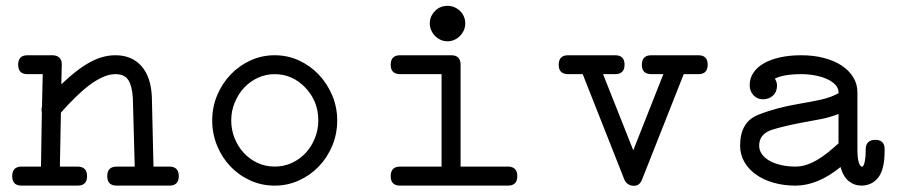

<svg xmlns="http://www.w3.org/2000/svg" viewBox="-20 -607 3050 645"><path d="M72.3 -357.9Q41 -357.9 41 -389.6Q41 -421.4 72.3 -421.4H155.3Q170.9 -421.4 179.4 -413.3Q188 -405.3 187.5 -389.6L186 -323.7Q212.4 -349.1 236.1 -367.4Q259.8 -385.7 281.7 -397.7Q303.7 -409.7 324.7 -415.5Q345.7 -421.4 367.7 -421.4Q423.3 -421.4 455.6 -384.5Q487.8 -347.7 490.2 -279.3L495.6 -47.4H548.8Q580.6 -47.4 580.6 -15.1Q580.6 16.6 548.8 16.6H372.1Q340.3 16.6 340.3 -15.1Q340.3 -47.4 372.1 -47.4H432.6L426.3 -277.8Q423.8 -318.4 411.1 -338.1Q398.4 -357.9 367.7 -357.9Q347.2 -357.9 325 -347.9Q302.7 -337.9 279.8 -320.6Q256.8 -303.2 232.7 -279.5Q208.5 -255.9 184.6 -228.5L181.2 -47.4H240.2Q272.5 -47.4 272.5 -15.1Q272.5 16.6 240.2 16.6H52.7Q21 16.6 21 -15.1Q21 -47.4 52.7 -47.4H117.7L120.6 -230Q119.6 -232.4 119.6 -234.6Q119.6 -236.8 119.6 -239.3Q119.6 -244.1 121.1 -249.5L123.5 -357.9Z M902.8 -421.4Q945.8 -421.4 983.9 -404.1Q1022 -386.7 1050.5 -356.7Q1079.1 -326.7 1095.9 -286.9Q1112.8 -247.1 1112.8 -202.6Q1112.8 -157.2 1096.2 -117.4Q1079.6 -77.6 1051 -47.9Q1022.5 -18.1 984.1 -0.7Q945.8 16.6 902.8 16.6Q859.4 16.6 821.3 -0.5Q783.2 -17.6 754.6 -47.4Q726.1 -77.1 709.5 -117.2Q692.9 -157.2 692.9 -202.6Q692.9 -247.6 709.7 -287.4Q726.6 -327.1 755.1 -356.9Q783.7 -386.7 821.8 -404.1Q859.9 -421.4 902.8 -421.4ZM1005.9 -312.5Q962.4 -357.9 902.8 -357.9Q873 -357.9 846.4 -345.7Q819.8 -333.5 800 -312.3Q780.3 -291 768.6 -262.7Q756.8 -234.4 756.8 -202.6Q756.8 -170.9 768.1 -142.8Q779.3 -114.7 798.8 -93.5Q818.4 -72.3 845 -59.8Q871.6 -47.4 902.8 -47.4Q933.6 -47.4 960.2 -59.6Q986.8 -71.8 1006.6 -93Q1026.4 -114.3 1037.8 -142.6Q1049.3 -170.9 1049.3 -202.6Q1049.3 -266.6 1005.9 -312.5Z M1483.4 -587.4Q1496.1 -587.4 1507.1 -582.5Q1518.1 -577.6 1526.1 -569.6Q1534.2 -561.5 1538.6 -550.8Q1543 -540 1543 -528.3Q1543 -516.1 1538.1 -505.1Q1533.2 -494.1 1525.1 -486.1Q1517.1 -478 1506.3 -473.1Q1495.6 -468.3 1483.4 -468.3Q1471.2 -468.3 1460.4 -473.1Q1449.7 -478 1441.7 -486.1Q1433.6 -494.1 1428.7 -505.1Q1423.8 -516.1 1423.8 -528.3Q1423.8 -552.2 1441.4 -569.8V-570.3Q1458.5 -587.4 1483.4 -587.4ZM1686 -47.4Q1717.8 -47.4 1717.8 -15.1Q1717.8 16.6 1686 16.6H1324.2Q1292.5 16.6 1292.5 -15.1Q1292.5 -47.4 1324.2 -47.4H1463.4V-357.9H1324.2Q1292.5 -357.9 1292.5 -389.6Q1292.5 -421.4 1324.2 -421.4H1495.6Q1527.3 -421.4 1527.3 -389.6V-47.4Z M1888.7 -357.9Q1856.9 -357.9 1856.9 -389.6Q1856.9 -421.4 1888.7 -421.4H2046.4Q2078.1 -421.4 2078.1 -389.6Q2078.1 -357.9 2046.4 -357.9H2005.9L2107.4 -102.1L2208.5 -357.9H2168Q2136.2 -357.9 2136.2 -389.6Q2136.2 -421.4 2168 -421.4H2326.2Q2357.4 -421.4 2357.4 -389.6Q2357.4 -357.9 2326.2 -357.9H2276.9L2136.7 -3.4Q2128.4 17.1 2110.4 17.1Q2099.6 17.6 2090.6 12Q2081.5 6.3 2077.6 -3.4L1937.5 -357.9Z M2583 -342.8Q2590.3 -331.5 2590.3 -319.8Q2590.3 -298.3 2576.7 -285.9Q2563 -273.4 2542.5 -273.4Q2523.9 -273.4 2511.2 -287.1Q2498.5 -300.8 2498.5 -320.8Q2498.5 -344.2 2511.2 -363Q2523.9 -381.8 2546.9 -394.8Q2569.8 -407.7 2601.8 -414.6Q2633.8 -421.4 2671.9 -421.4Q2712.9 -421.4 2747.6 -412.4Q2782.2 -403.3 2807.1 -387Q2832 -370.6 2846.2 -347.7Q2860.4 -324.7 2860.4 -297.4V-99.6Q2860.4 -89.8 2861.3 -80.6Q2862.3 -71.3 2864.3 -64Q2866.2 -56.6 2868.9 -52Q2871.6 -47.4 2875.5 -47.4Q2876.5 -47.4 2876.5 -46.9Q2881.8 -48.8 2885 -64Q2888.2 -79.1 2888.2 -98.1V-105Q2888.2 -137.2 2921.4 -137.2Q2935.5 -137.2 2943.6 -129.6Q2951.7 -122.1 2951.7 -106.4V-98.1Q2951.7 -39.6 2931.4 -12Q2911.1 15.6 2874.5 16.6H2875.5Q2850.1 16.6 2831.3 1.5Q2812.5 -13.7 2803.7 -45.9Q2726.6 16.6 2652.3 16.6Q2612.8 16.6 2578.6 6.8Q2544.4 -2.9 2519.5 -20.8Q2494.6 -38.6 2480.5 -63.2Q2466.3 -87.9 2466.3 -117.7Q2466.3 -197.3 2526.9 -221.2Q2586.4 -245.1 2664.6 -258.3Q2700.2 -264.2 2735.4 -271.7Q2770.5 -279.3 2796.9 -293.9V-297.4Q2796.9 -310.5 2786.6 -321.8Q2776.4 -333 2759 -341.1Q2741.7 -349.1 2719 -353.5Q2696.3 -357.9 2671.9 -357.9Q2642.1 -357.9 2619.4 -354Q2596.7 -350.1 2583 -342.8ZM2796.9 -125.5V-224.1Q2768.6 -212.9 2737.3 -206.8Q2706.1 -200.7 2675.3 -195.3Q2647 -189.9 2621.8 -184.1Q2596.7 -178.2 2574.2 -171.4Q2530.3 -157.2 2530.3 -117.7Q2530.3 -102.1 2539.6 -89.1Q2548.8 -76.2 2565.2 -66.9Q2581.5 -57.6 2604 -52.5Q2626.5 -47.4 2652.3 -47.4Q2671.4 -47.4 2689.7 -53.5Q2708 -59.6 2725.8 -70.1Q2743.7 -80.6 2761.2 -94.7Q2778.8 -108.9 2796.9 -125.5ZM2875.5 -46.9H2876.5Z"/></svg>

Font: Erica Type
Style: Regular
Weight: 400
Designer: Peter Wiegel
Foundry: Peter Wiegel
Version: Version 1.000 2010 initial release